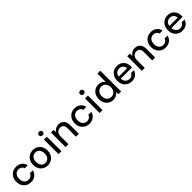

<svg xmlns="http://www.w3.org/2000/svg" viewBox="563 -2702 4690 4690"><g transform="rotate(-45 2908.0 -356.5)"><path d="M301 12Q191 12 120 -61.5Q49 -135 49 -251Q49 -369 120 -442.5Q191 -516 301 -516Q392 -516 454.5 -468Q517 -420 534 -338H430Q420 -381 384.5 -405.5Q349 -430 300 -430Q236 -430 193.5 -383Q151 -336 151 -252Q151 -168 193.5 -120.5Q236 -73 300 -73Q349 -73 384.5 -97.5Q420 -122 430 -165H534Q517 -85 454.5 -36.5Q392 12 301 12Z M881 12Q773 12 702.5 -61Q632 -134 632 -252Q632 -370 703 -443Q774 -516 883 -516Q991 -516 1061.5 -443Q1132 -370 1132 -252Q1132 -134 1061 -61Q990 12 881 12ZM881 -74Q945 -74 987.5 -120.5Q1030 -167 1030 -252Q1030 -337 988 -383.5Q946 -430 883 -430Q819 -430 776.5 -383.5Q734 -337 734 -252Q734 -167 776 -120.5Q818 -74 881 -74Z M1257 0V-504H1357V0ZM1308 -599Q1279 -599 1260.5 -617Q1242 -635 1242 -663Q1242 -690 1260.5 -707.5Q1279 -725 1308 -725Q1336 -725 1355 -707.5Q1374 -690 1374 -663Q1374 -635 1355 -617Q1336 -599 1308 -599Z M1500 0V-504H1590L1596 -418Q1620 -464 1664.5 -490Q1709 -516 1765 -516Q1856 -516 1907.5 -460.5Q1959 -405 1959 -298V0H1859V-288Q1859 -430 1738 -430Q1677 -430 1638.5 -387Q1600 -344 1600 -269V0Z M2320 12Q2210 12 2139 -61.5Q2068 -135 2068 -251Q2068 -369 2139 -442.5Q2210 -516 2320 -516Q2411 -516 2473.5 -468Q2536 -420 2553 -338H2449Q2439 -381 2403.5 -405.5Q2368 -430 2319 -430Q2255 -430 2212.5 -383Q2170 -336 2170 -252Q2170 -168 2212.5 -120.5Q2255 -73 2319 -73Q2368 -73 2403.5 -97.5Q2439 -122 2449 -165H2553Q2536 -85 2473.5 -36.5Q2411 12 2320 12Z M2677 0V-504H2777V0ZM2728 -599Q2699 -599 2680.5 -617Q2662 -635 2662 -663Q2662 -690 2680.5 -707.5Q2699 -725 2728 -725Q2756 -725 2775 -707.5Q2794 -690 2794 -663Q2794 -635 2775 -617Q2756 -599 2728 -599Z M3144 12Q3037 12 2969 -62.5Q2901 -137 2901 -252Q2901 -367 2969 -441.5Q3037 -516 3145 -516Q3265 -516 3319 -426V-720H3419V0H3330L3319 -78Q3260 12 3144 12ZM3160 -75Q3231 -75 3274.5 -124Q3318 -173 3318 -252Q3318 -331 3274.5 -380Q3231 -429 3160 -429Q3091 -429 3047 -380Q3003 -331 3003 -252Q3003 -173 3047 -124Q3091 -75 3160 -75Z M3784 12Q3675 12 3606 -60.5Q3537 -133 3537 -250Q3537 -369 3606 -442.5Q3675 -516 3786 -516Q3893 -516 3958.5 -446Q4024 -376 4024 -275L4022 -228H3635Q3639 -154 3681.5 -112.5Q3724 -71 3784 -71Q3878 -71 3909 -149H4009Q3989 -77 3929.5 -32.5Q3870 12 3784 12ZM3637 -299H3924Q3921 -360 3882.5 -396.5Q3844 -433 3785 -433Q3726 -433 3685.5 -398.5Q3645 -364 3637 -299Z M4135 0V-504H4225L4231 -418Q4255 -464 4299.5 -490Q4344 -516 4400 -516Q4491 -516 4542.5 -460.5Q4594 -405 4594 -298V0H4494V-288Q4494 -430 4373 -430Q4312 -430 4273.5 -387Q4235 -344 4235 -269V0Z M4955 12Q4845 12 4774 -61.5Q4703 -135 4703 -251Q4703 -369 4774 -442.5Q4845 -516 4955 -516Q5046 -516 5108.5 -468Q5171 -420 5188 -338H5084Q5074 -381 5038.5 -405.5Q5003 -430 4954 -430Q4890 -430 4847.5 -383Q4805 -336 4805 -252Q4805 -168 4847.5 -120.5Q4890 -73 4954 -73Q5003 -73 5038.5 -97.5Q5074 -122 5084 -165H5188Q5171 -85 5108.5 -36.5Q5046 12 4955 12Z M5533 12Q5424 12 5355 -60.5Q5286 -133 5286 -250Q5286 -369 5355 -442.5Q5424 -516 5535 -516Q5642 -516 5707.5 -446Q5773 -376 5773 -275L5771 -228H5384Q5388 -154 5430.5 -112.5Q5473 -71 5533 -71Q5627 -71 5658 -149H5758Q5738 -77 5678.5 -32.5Q5619 12 5533 12ZM5386 -299H5673Q5670 -360 5631.5 -396.5Q5593 -433 5534 -433Q5475 -433 5434.5 -398.5Q5394 -364 5386 -299Z"/></g></svg>

Font: AWOL-DM Medium
Style: Regular
Weight: 500
Designer: Colophon Foundry, Jonny Pinhorn, Mikhail Sharanda
Foundry: Colophon Foundry
Version: Version 1.000;Glyphs 3.2.3 (3260)